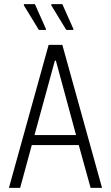

<svg xmlns="http://www.w3.org/2000/svg" viewBox="-20 -904 534 924"><path d="M23 0 214 -688H280L471 0H416L359 -206H133L77 0ZM146 -254H346L249 -612H244ZM333 -760H299L227 -878V-884H280L333 -765ZM201 -760H167L95 -878V-884H148L201 -765Z"/></svg>

Font: Saira Condensed Light
Style: Regular
Weight: 300
Width: 3
Designer: Hector Gatti with collaboration of the Omnibus-Type team
Foundry: Omnibus-Type
Version: Version 1.101